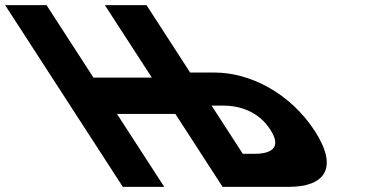

<svg xmlns="http://www.w3.org/2000/svg" viewBox="-405 -723 1446 741"><path d="M411.5 -315.5H455.7C518.6 -315.5 591.9 -294.3 638.1 -222.9C684.9 -150.6 639.2 -129.4 576.3 -129.4H532.1ZM46.5 -283.2H271.8L454 -1.9H454.9H614.7H709.9C846.7 -1.9 903.9 -72.4 809.7 -217.8C716.1 -362.3 561 -443 424.1 -443H328.9L160.5 -703.1H159.6H0.7H-0.2L181 -423.5H-44.3L-225.4 -703.1H-385.2L69 -1.9H228.8Z"/></svg>

Font: Hussar
Style: BdOpOblSeven
Weight: 700
Foundry: Cannot Into Space Fonts
Version: Version 2.00